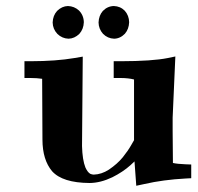

<svg xmlns="http://www.w3.org/2000/svg" viewBox="-20 -585 643 625"><path d="M550.8 -401.2 526.3 -396.1C492.5 -389.3 441.3 -385.8 372.5 -385.7H350.1V-331.1H372.5C389.7 -331 404.2 -329.4 416.3 -326.3V-128.6L407.4 -113.2C400.1 -100.3 390.8 -86.8 379.5 -72.8C367.8 -58.6 352.8 -45.2 334.3 -32.7C318.5 -22.5 302.1 -17.1 285.1 -16.6C281.4 -16.7 277.6 -17.6 273.8 -19.2C267.9 -22.7 262.7 -29.6 258 -39.9C251.5 -56.2 247.8 -79.4 247 -109.5L249.4 -400.7L222.5 -396.1C183 -389.3 135.2 -385.8 79.1 -385.7H59.6V-331.1H79.1C93.5 -331 106.3 -330.2 117.2 -328.5L118.2 -130.3C118.3 -86.5 128.8 -52.3 149.6 -27.6C172.2 -2.5 212.8 10.3 271.6 10.7C295.4 10.5 320 4.3 345.5 -7.9C368.5 -19.4 388.2 -32.5 404.5 -47.1C408.8 -51.1 413.2 -55.2 417.8 -59.6L423.6 19.7L449.7 14.1C490.8 4.7 535.6 -1.3 584 -3.9L602.5 -4.9V-49.5L583.8 -50.2C566.2 -50.9 552.6 -52.3 542.9 -54.5L542 -157.9L542 -201.9ZM151.4 -511.7C151.7 -497.7 156.8 -485.2 166.9 -474.5C177.1 -464.7 189.1 -459.5 203.1 -459C216.1 -459.3 227.8 -464.6 238.3 -474.8C247.5 -485 252.4 -497.6 252.9 -512.7C252.6 -527.6 247.4 -540.3 237.1 -550.8C226.9 -560.1 215 -564.9 201.2 -565.4C188.2 -565.1 176.5 -559.8 166 -549.6C156.7 -539.4 151.9 -526.8 151.4 -511.7ZM300.8 -511.7C301.1 -497.8 305.9 -485.5 315.4 -474.8C325.4 -464.8 337.4 -459.5 351.6 -459C364.7 -459.3 376.4 -464.7 386.6 -475.2C395.3 -485.3 399.9 -497.8 400.4 -512.7C400.1 -527.2 395.4 -539.6 386.2 -550C376.6 -559.8 364.7 -564.9 350.6 -565.4C336.8 -565.1 324.8 -559.7 314.6 -549.2C305.9 -539.1 301.3 -526.6 300.8 -511.7Z"/></svg>

Font: Bentham
Style: Bold
Weight: 700
Version: Version 002.001